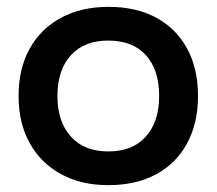

<svg xmlns="http://www.w3.org/2000/svg" viewBox="-20 -530 632 560"><path d="M295.8 10Q216.7 10 157.9 -22.1Q99.2 -54.2 66.7 -112.5Q34.2 -170.8 34.2 -250Q34.2 -329.2 66.2 -387.5Q98.3 -445.8 157.5 -477.9Q216.7 -510 296.7 -510Q377.5 -510 435.8 -478.3Q494.2 -446.7 525.8 -388.3Q557.5 -330 557.5 -250Q557.5 -170.8 525.8 -112.1Q494.2 -53.3 435.4 -21.7Q376.7 10 295.8 10ZM295.8 -88.3Q366.7 -88.3 405.4 -131.7Q444.2 -175 444.2 -250Q444.2 -326.7 405.4 -369.2Q366.7 -411.7 295.8 -411.7Q225.8 -411.7 186.7 -368.8Q147.5 -325.8 147.5 -250Q147.5 -175 186.7 -131.7Q225.8 -88.3 295.8 -88.3Z"/></svg>

Font: Funnel Display Light Medium
Style: Regular
Weight: 500
Version: Version 1.000